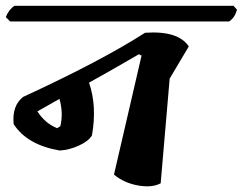

<svg xmlns="http://www.w3.org/2000/svg" viewBox="-30 -643 837 662"><path d="M775 -623 787 -610Q780 -582 760 -569H5L-10 -584Q0 -610 20 -623ZM449 -456Q351 -399 277 -358Q305 -277 287 -176Q275 -156 242 -141Q209 -126 176 -124Q64 -143 17 -215Q11 -279 50 -309Q319 -433 470 -530Q584 -538 621 -483L555 -372L524 -11Q494 5 446 -3.5Q398 -12 363 -41L458 -451ZM167 -201 178 -208Q189 -253 175 -302Q149 -287 99 -259Q125 -218 167 -201Z"/></svg>

Font: Tillana SemiBold
Style: Regular
Weight: 600
Designer: Lipi Raval (Devanagari, Latin), Jonny Pinhorn (Latin)
Foundry: Indian Type Foundry
Version: Version 2.003;PS 1.0;hotconv 1.0.79;makeotf.lib2.5.61930; tt